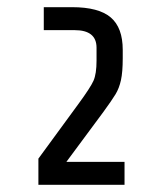

<svg xmlns="http://www.w3.org/2000/svg" viewBox="-20 -720 450 535"><path d="M87 -278 199 -431Q232 -476 240.5 -495Q249 -514 249 -551V-587Q249 -636 188 -636H102V-700H181Q255 -700 288.5 -671.5Q322 -643 322 -581V-558Q322 -519 317 -496.5Q312 -474 302 -457.5Q292 -441 268 -408L165 -269H327V-205H87Z"/></svg>

Font: Share Tech
Style: Regular
Weight: 400
Designer: Ralph du Carrois
Foundry: Carrois Type Design
Version: Version 1.100